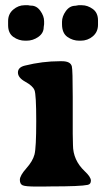

<svg xmlns="http://www.w3.org/2000/svg" viewBox="-20 -701 391 727"><path d="M80.1 -546.9H75.7Q50.8 -546.9 30.8 -561Q10.7 -575.2 10.7 -605.5V-621.1Q10.7 -648.4 30.3 -664.8Q49.8 -681.2 72.8 -681.2H86.9Q92.8 -679.7 97.7 -679.7Q118.7 -679.7 132.8 -659.9Q147 -640.1 147 -620.6V-609.4Q145.5 -602.1 145.5 -598.1Q145.5 -575.7 125.2 -561.3Q105 -546.9 80.1 -546.9ZM276.9 -681.2H290.5Q311.5 -681.2 331.3 -667Q351.1 -652.8 351.1 -623.5V-607.4Q351.1 -580.1 331.5 -563.5Q312 -546.9 285.2 -546.9H280.3Q255.4 -546.9 235.1 -561.3Q214.8 -575.7 214.8 -609.4V-618.7Q214.8 -638.7 229.2 -658.9Q243.7 -679.2 265.6 -679.2Q274.4 -681.2 276.9 -681.2ZM255.4 -194.8 256.3 -152.3Q256.3 -94.7 300.8 -52.7Q324.2 -30.8 324.2 -17.1Q324.2 -3.4 312 -1Q285.2 4.9 173.3 4.9L141.6 5.4H117.7Q76.7 5.4 65.9 0.7Q55.2 -3.9 55.2 -20Q55.2 -36.1 79.6 -63.5Q104 -90.8 110.6 -116Q117.2 -141.1 117.2 -242.2Q117.2 -343.3 110.6 -359.6Q104 -376 75.9 -391.4Q47.9 -406.7 47.9 -426.5Q47.9 -446.3 74.2 -452.6Q140.6 -469.2 206.5 -469.2H214.4Q247.1 -469.2 252 -449.7Q255.4 -436.5 255.4 -334.5Z"/></svg>

Font: Averia Serif Libre RX
Style: Bold
Weight: 700
Version: Version 1.002